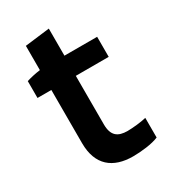

<svg xmlns="http://www.w3.org/2000/svg" viewBox="-165 -739 735 829"><g transform="rotate(-30 202.5 -325.0)"><path d="M252 5C292 5 348 -1 380 -15V-113C359 -107 312 -102 286 -102C238 -102 211 -121 211 -178V-420H375V-520H212V-655L89 -640V-519C65 -516 39 -510 20 -504V-420H89V-155C89 -45 152 5 252 5Z"/></g></svg>

Font: Fixel Display SemiBold
Style: Regular
Weight: 600
Designer: AlfaBravo + MacPaw
Foundry: Kyrylo Tkachov, Marchela Mozhyna, Serhii Makarenko, Maria Weinstein, Zakhar Kryvoshyya
Version: Version 1.211